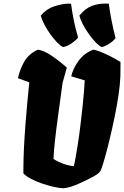

<svg xmlns="http://www.w3.org/2000/svg" viewBox="-20 -1031 686 1062"><path d="M330.1 10.3Q303.7 8.8 271.5 1.2Q239.3 -6.3 207 -17.8Q174.8 -29.3 148.9 -43.2Q123 -57.1 109.4 -71.8V-95.2Q109.4 -148.4 112.5 -212.4Q115.7 -276.4 120.6 -339.8Q125.5 -403.3 130.4 -456.5Q135.3 -509.8 138.7 -542.2Q142.1 -574.7 142.1 -575.7L79.1 -598.6Q88.9 -643.6 112.5 -687.3Q136.2 -731 189 -756.3Q222.2 -752 264.4 -723.6Q306.6 -695.3 349.6 -657.2V-656.7L326.2 -573.2L300.3 -383.8Q291 -315.9 284.2 -254.6Q277.3 -193.4 275.9 -151.9Q298.3 -137.2 326.7 -126.5Q355 -115.7 388.2 -111.3Q392.6 -127.9 398.2 -159.7Q403.8 -191.4 409.4 -226.6Q415 -261.7 418.5 -287.6Q422.4 -316.9 427.2 -357.9Q432.1 -398.9 436.8 -442.6Q441.4 -486.3 444.6 -524.7Q447.8 -563 448.7 -586.4L374 -608.9Q383.8 -652.3 414.6 -694.6Q445.3 -736.8 496.1 -756.3Q512.2 -753.9 537.8 -743.7Q563.5 -733.4 592.3 -718.8Q621.1 -704.1 646.5 -688Q646.5 -656.2 646.2 -640.6Q646 -625 646 -613.8Q646 -610.8 645.5 -603.5Q644 -562 635.5 -504.6Q627 -447.3 614 -384.3Q601.1 -321.3 586.9 -262.5Q572.8 -203.6 560.1 -158.7Q547.4 -113.8 539.1 -92.8Q533.7 -78.6 516.8 -66.9Q500 -55.2 480.2 -45.7Q460.4 -36.1 444.8 -28.3Q410.6 -11.7 383.5 -2Q356.4 7.8 330.1 10.3ZM543 -770.5Q528.3 -777.3 509.3 -796.9Q490.2 -816.4 471.4 -842.8Q452.6 -869.1 438.5 -896.2Q424.3 -923.3 418.9 -944.8Q452.1 -984.4 484.6 -996.8Q517.1 -1009.3 546.9 -1010.7Q560.5 -1011.7 564.5 -1011.2Q568.4 -1010.7 582 -1010.7Q585.9 -976.6 595.9 -923.3Q606 -870.1 619.1 -820.8Q608.4 -804.7 584.2 -789.3Q560.1 -773.9 543 -770.5ZM329.1 -770.5Q314.5 -777.3 295.9 -796.4Q277.3 -815.4 258.8 -841.3Q240.2 -867.2 225.8 -894.5Q211.4 -921.9 205.6 -944.8Q237.8 -982.4 278.3 -995.4Q318.8 -1008.3 346.7 -1010.3Q356.4 -1011.2 357.9 -1011Q359.4 -1010.7 360.8 -1010.5Q362.3 -1010.3 373 -1010.3Q377.9 -971.2 387.2 -923.6Q396.5 -876 412.1 -822.8Q400.9 -809.1 377.9 -792.5Q355 -775.9 329.1 -770.5Z"/></svg>

Font: Fruktur
Style: Italic
Weight: 400
Italic angle: -8°
Designer: Viktoriya Grabowska, Eben Sorkin
Foundry: Viktoriya Grabowska
Version: Version 1.008; ttfautohint (v1.8.4.7-5d5b)